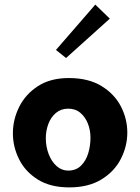

<svg xmlns="http://www.w3.org/2000/svg" viewBox="-20 -802 609 834"><path d="M281 12Q199 12 144.5 -22Q90 -56 63 -110Q36 -164 36 -223Q36 -283 63.5 -338Q91 -393 145 -428Q199 -463 279 -463Q364 -463 420.5 -428.5Q477 -394 505 -340Q533 -286 533 -226Q533 -167 505 -112Q477 -57 420.5 -22.5Q364 12 281 12ZM276 -61Q310 -61 331.5 -82Q353 -103 363 -135.5Q373 -168 373 -204Q373 -236 362 -264.5Q351 -293 329.5 -311.5Q308 -330 276 -330Q245 -330 223 -311.5Q201 -293 190 -263.5Q179 -234 179 -202Q179 -165 191.5 -132.5Q204 -100 226 -80.5Q248 -61 276 -61ZM267 -550 223 -585 394 -782 457 -721Z"/></svg>

Font: Marhey SemiBold
Style: Regular
Weight: 600
Designer: Nur Syamsi & Bustanul Arifin
Foundry: Namelatype
Version: Version 1.000; ttfautohint (v1.8.4.7-5d5b)